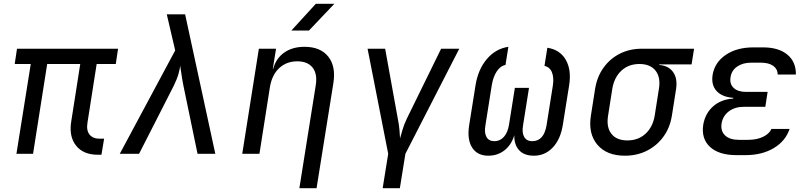

<svg xmlns="http://www.w3.org/2000/svg" viewBox="-20 -805 4240 1005"><path d="M492 5Q416 5 378 -43Q340 -91 353 -170L400 -470H227L153 0H66L141 -470H57L69 -550H598L586 -470H486L438 -164Q431 -123 448.5 -101Q466 -79 501 -79H525L511 5Z M607 0 897 -541 853 -730H949L1107 0H1014L940 -357Q933 -392 929.5 -419Q926 -446 923 -461Q922 -446 914.5 -419Q907 -392 890 -357L708 0Z M1248 0 1335 -550H1425L1408 -445H1410Q1425 -500 1468 -530Q1511 -560 1574 -560Q1657 -560 1698 -509Q1739 -458 1725 -370L1637 180H1547L1633 -360Q1642 -419 1616 -451.5Q1590 -484 1536 -484Q1480 -484 1442 -449Q1404 -414 1393 -350L1338 0ZM1505 -645 1633 -785H1730L1597 -645Z M1983 180 2012 0 1904 -550H1996L2062 -185Q2069 -151 2071 -124.5Q2073 -98 2074 -81Q2079 -98 2086.5 -124.5Q2094 -151 2110 -185L2289 -550H2384L2102 0L2073 180Z M2536 10Q2478 10 2451 -33Q2424 -76 2436 -151L2469 -358Q2482 -441 2528 -495.5Q2574 -550 2641 -560L2626 -465Q2599 -460 2580 -431Q2561 -402 2554 -358L2521 -150Q2514 -110 2526.5 -88Q2539 -66 2568 -66Q2597 -66 2617 -88Q2637 -110 2644 -150L2675 -345H2749L2718 -150Q2711 -110 2724 -88Q2737 -66 2766 -66Q2827 -66 2841 -150L2874 -358Q2880 -399 2869 -426.5Q2858 -454 2830 -460L2845 -555Q2911 -545 2941.5 -492Q2972 -439 2959 -358L2926 -151Q2914 -76 2873.5 -33Q2833 10 2774 10Q2724 10 2697.5 -18.5Q2671 -47 2672 -97Q2657 -47 2621 -18.5Q2585 10 2536 10Z M3251 10Q3155 10 3106.5 -48Q3058 -106 3073 -200L3095 -340Q3105 -403 3139 -450.5Q3173 -498 3224.5 -524Q3276 -550 3340 -550H3613L3600 -468H3431V-465Q3480 -461 3503.5 -427.5Q3527 -394 3519 -340L3497 -200Q3487 -137 3453 -90Q3419 -43 3367 -16.5Q3315 10 3251 10ZM3264 -70Q3321 -70 3359 -105Q3397 -140 3407 -200L3429 -340Q3439 -400 3411.5 -435Q3384 -470 3327 -470Q3270 -470 3232.5 -435Q3195 -400 3185 -340L3163 -200Q3153 -140 3180 -105Q3207 -70 3264 -70Z M3882 7H3835Q3743 7 3696.5 -36Q3650 -79 3661 -152Q3671 -211 3712.5 -248Q3754 -285 3818 -289V-293Q3760 -297 3731 -328.5Q3702 -360 3710 -413Q3721 -478 3778.5 -517.5Q3836 -557 3924 -557H3974Q4056 -557 4101.5 -519Q4147 -481 4146 -415H4051Q4050 -444 4027 -460.5Q4004 -477 3962 -477H3912Q3868 -477 3838.5 -456.5Q3809 -436 3804 -401Q3798 -366 3820 -345Q3842 -324 3885 -324H3998L3986 -246H3875Q3827 -246 3795.5 -222.5Q3764 -199 3757 -159Q3751 -119 3775.5 -96Q3800 -73 3848 -73H3895Q3942 -73 3974.5 -89Q4007 -105 4018 -130H4113Q4092 -67 4030.5 -30Q3969 7 3882 7Z"/></svg>

Font: NKDuy Mono
Style: Italic
Weight: 400
Italic angle: -9°
Monospace: yes
Designer: NKDuy
Foundry: NKDuy
Version: Version 2.251; ttfautohint (v1.8.4.7-5d5b)